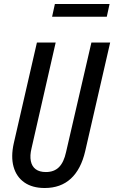

<svg xmlns="http://www.w3.org/2000/svg" viewBox="-20 -933 572 962"><path d="M204 9Q142 9 102 -19Q62 -47 48 -97.5Q34 -148 49 -215L165 -720H259L138 -190Q129 -153 134.5 -126Q140 -99 159 -85Q178 -71 210 -71Q251 -71 275.5 -95.5Q300 -120 311 -171L438 -720H532L407 -176Q386 -85 335 -38Q284 9 204 9ZM241 -849 255 -913H529L515 -849Z"/></svg>

Font: Instrument Sans Condensed Medium
Style: Italic
Weight: 500
Width: 3
Italic angle: -13°
Designer: Rodrigo Fuenzalida
Foundry: fragTYPE
Version: Version 1.000;gftools[0.9.28]